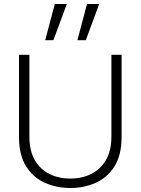

<svg xmlns="http://www.w3.org/2000/svg" viewBox="-20 -934 703 960"><path d="M332 6Q264 6 205.5 -19.5Q147 -45 111 -101.5Q75 -158 75 -250V-660H127V-251Q127 -180 154 -133.5Q181 -87 227.5 -64Q274 -41 332 -41Q389 -41 435.5 -64Q482 -87 509.5 -133.5Q537 -180 537 -251V-660H588V-250Q588 -158 552 -101.5Q516 -45 457.5 -19.5Q399 6 332 6ZM367 -733 415 -914H476L409 -733ZM206 -733 254 -914H314L247 -733Z"/></svg>

Font: Lil Grotesk Light
Style: Regular
Weight: 300
Designer: Bastien Sozeau
Foundry: NBR — Bastien Sozeau
Version: Version 3.003; ttfautohint (v1.8.4.7-5d5b);gftools[0.9.33]